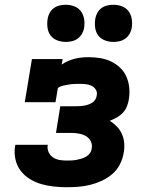

<svg xmlns="http://www.w3.org/2000/svg" viewBox="-20 -778 640 806"><path d="M260 8Q233 8 205.5 5Q178 2 152.5 -5.5Q127 -13 104.5 -27Q82 -41 66.5 -61.5Q51 -82 45 -108.5Q39 -135 43 -162Q43 -164 43.5 -166Q44 -168 45 -170H181Q181 -169 180.5 -168.5Q180 -168 180 -167Q178 -152 184.5 -138.5Q191 -125 203 -117Q215 -109 230 -106.5Q245 -104 260 -104Q271 -104 281 -104.5Q291 -105 301.5 -107Q312 -109 322 -112Q332 -115 341.5 -120.5Q351 -126 357.5 -135Q364 -144 365 -155Q368 -171 361 -185Q354 -199 341 -206.5Q328 -214 312 -217Q296 -220 280 -220H215L233 -332H299Q307 -332 316 -332.5Q325 -333 333.5 -334.5Q342 -336 350.5 -339Q359 -342 367 -347Q375 -352 380 -360Q385 -368 386 -377Q389 -390 382.5 -401Q376 -412 365 -417.5Q354 -423 341 -424.5Q328 -426 315 -426Q303 -426 291.5 -425.5Q280 -425 268.5 -423Q257 -421 245 -418.5Q233 -416 223 -409L213 -349H84L114 -530H243L239 -507Q252 -516 266 -522Q280 -528 294 -531.5Q308 -535 322.5 -536.5Q337 -538 352 -538Q376 -538 400.5 -534Q425 -530 446 -520Q467 -510 484 -494Q501 -478 510.5 -456.5Q520 -435 522.5 -410.5Q525 -386 521 -362Q519 -347 513 -332Q507 -317 496 -305Q485 -293 470.5 -285Q456 -277 441 -271Q457 -261 470.5 -247Q484 -233 492 -215Q500 -197 501.5 -176Q503 -155 499 -135Q495 -111 483 -87.5Q471 -64 451 -47Q431 -30 407 -19Q383 -8 358.5 -2Q334 4 309.5 6Q285 8 260 8ZM456 -602Q438 -602 420.5 -608.5Q403 -615 392.5 -629Q382 -643 379.5 -661.5Q377 -680 380 -699Q382 -712 388.5 -724Q395 -736 406 -744Q417 -752 430 -755Q443 -758 456 -758Q475 -758 492 -751.5Q509 -745 519.5 -731Q530 -717 533 -698.5Q536 -680 533 -661Q531 -648 524 -636Q517 -624 506 -616Q495 -608 482 -605Q469 -602 456 -602ZM256 -602Q238 -602 220.5 -608.5Q203 -615 192.5 -629Q182 -643 179.5 -661.5Q177 -680 180 -699Q182 -712 188.5 -724Q195 -736 206 -744Q217 -752 230 -755Q243 -758 256 -758Q275 -758 292 -751.5Q309 -745 319.5 -731Q330 -717 333 -698.5Q336 -680 333 -661Q331 -648 324 -636Q317 -624 306 -616Q295 -608 282 -605Q269 -602 256 -602Z"/></svg>

Font: Iosevka Slab Heavy Extended
Style: Italic
Weight: 900
Width: 7
Italic angle: -9°
Monospace: yes
Designer: Belleve Invis
Foundry: Belleve Invis
Version: Version 11.1.0; ttfautohint (v1.8.3)